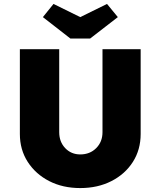

<svg xmlns="http://www.w3.org/2000/svg" viewBox="-20 -950 817 976"><path d="M388 6Q299 6 230 -29.5Q161 -65 121 -127Q81 -189 81 -269V-700H281V-278Q281 -229 311.5 -197Q342 -165 388 -165Q437 -165 469 -197Q501 -229 501 -278V-700H695V-269Q695 -189 655.5 -127Q616 -65 546.5 -29.5Q477 6 388 6ZM338 -754 198 -863 252 -930 388 -863 524 -930 579 -863 438 -754Z"/></svg>

Font: Lexend ExtraBold
Style: Regular
Weight: 800
Designer: Bonnie Shaver-Troup, Thomas Jockin
Foundry: Lexend
Version: Version 1.007; ttfautohint (v1.8.3)